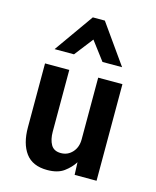

<svg xmlns="http://www.w3.org/2000/svg" viewBox="-118 -862 779 956"><g transform="rotate(15 271.5 -384.5)"><path d="M217 12Q141.5 12 105.8 -36.2Q70 -84.5 70 -169V-498H195V-180Q195 -139 210 -113Q225 -87 261 -87Q296.5 -87 320.2 -113Q344 -139 344 -180V-498H469V0H356L353.5 -64.5Q335 -35 303.2 -11.5Q271.5 12 217 12ZM97.5 -579 240.5 -781H302.5L445.5 -579H344.5L272 -675L197.5 -579Z"/></g></svg>

Font: Alatsi
Style: Regular
Weight: 400
Designer: Spyros Zevelakis, Eben Sorkin
Foundry: www.sorkintype.com
Version: Version 1.008; ttfautohint (v1.8.4.7-5d5b)